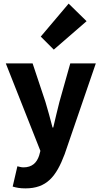

<svg xmlns="http://www.w3.org/2000/svg" viewBox="-20 -846 561 1060"><path d="M120 194C237 194 290 130 337 5L509 -496H368L308 -283C296 -236 285 -189 274 -142H270C257 -191 245 -238 231 -283L160 -496H12L203 -13L196 13C183 52 158 78 109 78C98 78 85 74 76 72L50 184C70 190 90 194 120 194ZM277 -572 458 -729 359 -826 205 -644Z"/></svg>

Font: Giro Sans Regular
Style: Bold
Weight: 700
Designer: Paul D. Hunt
Foundry: Adobe Systems Incorporated
Version: Version 1.000;PS 1.0;hotconv 1.0.88;makeotf.lib2.5.647800